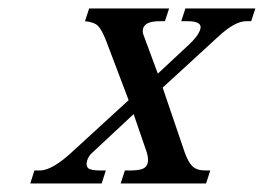

<svg xmlns="http://www.w3.org/2000/svg" viewBox="-20 -429 617 449"><path d="M353.5 -379.4Q320.3 -379.4 314.9 -363.3Q312 -355 316.9 -343.8L349.1 -256.8L420.9 -323.7Q443.4 -344.7 448.2 -359.9Q454.6 -379.4 418.9 -379.4H403.8L413.6 -409.2H577.1L567.4 -379.4H555.7Q528.8 -379.4 489.3 -342.3L360.4 -224.1L411.6 -73.7Q419.9 -49.8 430.2 -40Q440.4 -30.3 460.9 -30.3H471.7L461.9 0H262.2L272 -30.3H282.7Q304.2 -30.3 313.5 -34.2Q332.5 -42 323.2 -72.8L292.5 -162.1L196.8 -72.8Q187.5 -65.4 183.8 -53.7Q180.2 -42 185.8 -36.1Q191.4 -30.3 215.3 -30.3H227.5L217.8 0H50.8L60.5 -30.3H73.2Q102.5 -30.3 151.4 -76.2L280.8 -194.8L229 -331.5Q218.3 -359.4 209.2 -368.4Q200.2 -377.4 178.7 -379.4L188.5 -409.2H375.5L365.7 -379.4Z"/></svg>

Font: RIT Rachana
Style: Italic
Weight: 400
Designer: Hussain KH
Version: 1.5.2